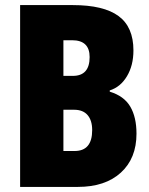

<svg xmlns="http://www.w3.org/2000/svg" viewBox="-20 -734 586 754"><path d="M59 0V-714H266Q387 -714 445.5 -671Q504 -628 504 -536Q504 -477 478.5 -434.5Q453 -392 411 -379V-374Q467 -357 491.5 -315.5Q516 -274 516 -209Q516 -112 454.5 -56Q393 0 286 0ZM229 -436H266Q332 -436 332 -510Q332 -576 263 -576H229ZM229 -141H273Q342 -141 342 -223Q342 -261 324 -282Q306 -303 271 -303H229Z"/></svg>

Font: Noto Sans ExtraCondensed Black
Style: Regular
Weight: 900
Width: 2
Designer: Monotype Design Team
Foundry: Monotype Imaging Inc.
Version: Version 2.013; ttfautohint (v1.8.4.7-5d5b)